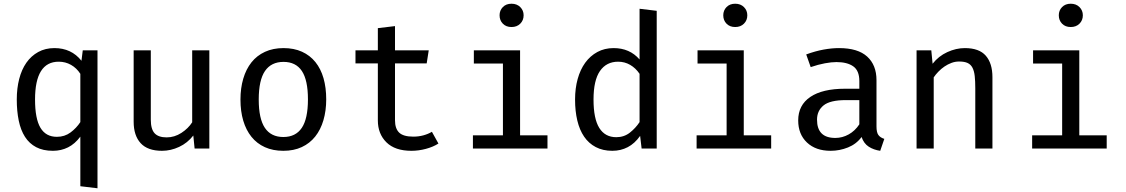

<svg xmlns="http://www.w3.org/2000/svg" viewBox="-20 -797 6040 1030"><path d="M295 -466Q168 -466 168 -263Q168 -160 197 -111.5Q226 -63 285 -63Q327 -63 358.5 -86.5Q390 -110 411 -142V-401Q391 -432 361 -449Q331 -466 295 -466ZM503 213 411 202V-64Q382 -25 345 -6.5Q308 12 264 12Q211 12 174 -7.5Q137 -27 114 -63Q91 -99 80.5 -150Q70 -201 70 -263Q70 -323 83 -373.5Q96 -424 121.5 -460.5Q147 -497 185 -518Q223 -539 272 -539Q363 -539 417 -471L424 -527H503Z M789 -527V-155Q789 -104 809.5 -82Q830 -60 874 -60Q916 -60 953 -84Q990 -108 1011 -141V-527H1103V0H1024L1017 -70Q986 -30 941 -9Q896 12 849 12Q772 12 734.5 -29Q697 -70 697 -144V-527Z M1632 -264Q1632 -367 1599.5 -416Q1567 -465 1501 -465Q1435 -465 1401.5 -416Q1368 -367 1368 -263Q1368 -160 1401 -111Q1434 -62 1500 -62Q1566 -62 1599 -111Q1632 -160 1632 -264ZM1270 -263Q1270 -324 1285 -375Q1300 -426 1329 -462.5Q1358 -499 1401.5 -519Q1445 -539 1501 -539Q1557 -539 1600 -519.5Q1643 -500 1672 -464Q1701 -428 1715.5 -377.5Q1730 -327 1730 -264Q1730 -203 1715 -152Q1700 -101 1671 -64.5Q1642 -28 1599 -8Q1556 12 1500 12Q1444 12 1401 -7.5Q1358 -27 1329 -63Q1300 -99 1285 -149.5Q1270 -200 1270 -263Z M2332 -27Q2304 -9 2265 1.5Q2226 12 2187 12Q2099 12 2053 -33.5Q2007 -79 2007 -151V-457H1887V-527H2007V-646L2099 -657V-527H2280L2269 -457H2099V-152Q2099 -107 2121.5 -85.5Q2144 -64 2197 -64Q2226 -64 2251.5 -71Q2277 -78 2297 -90Z M2770 -71H2917V0H2517V-71H2678V-456H2522V-527H2770ZM2789 -715Q2789 -688 2771 -670Q2753 -652 2724 -652Q2695 -652 2677.5 -670Q2660 -688 2660 -715Q2660 -741 2677.5 -759Q2695 -777 2724 -777Q2753 -777 2771 -759Q2789 -741 2789 -715Z M3296 -466Q3233 -466 3198.5 -416Q3164 -366 3164 -263Q3164 -160 3195 -110.5Q3226 -61 3286 -61Q3328 -61 3359 -85.5Q3390 -110 3411 -142V-401Q3390 -432 3360.5 -449Q3331 -466 3296 -466ZM3272 -539Q3358 -539 3411 -478V-750L3503 -739V0H3422L3414 -68Q3385 -27 3347.5 -7.5Q3310 12 3265 12Q3214 12 3176 -8Q3138 -28 3113.5 -64Q3089 -100 3077 -150.5Q3065 -201 3065 -263Q3065 -323 3079 -373.5Q3093 -424 3119.5 -460.5Q3146 -497 3184.5 -518Q3223 -539 3272 -539Z M3970 -71H4117V0H3717V-71H3878V-456H3722V-527H3970ZM3989 -715Q3989 -688 3971 -670Q3953 -652 3924 -652Q3895 -652 3877.5 -670Q3860 -688 3860 -715Q3860 -741 3877.5 -759Q3895 -777 3924 -777Q3953 -777 3971 -759Q3989 -741 3989 -715Z M4682 -119Q4682 -87 4692 -73Q4702 -59 4724 -52L4702 12Q4667 7 4640.5 -10Q4614 -27 4602 -62Q4574 -24 4529 -6Q4484 12 4436 12Q4356 12 4309 -32.5Q4262 -77 4262 -151Q4262 -233 4327 -277Q4392 -321 4513 -321H4590V-362Q4590 -418 4557.5 -441Q4525 -464 4467 -464Q4441 -464 4405.5 -457.5Q4370 -451 4329 -437L4305 -505Q4354 -523 4398 -531Q4442 -539 4481 -539Q4582 -539 4632 -493.5Q4682 -448 4682 -367ZM4461 -57Q4499 -57 4533 -76Q4567 -95 4590 -130V-260H4518Q4433 -260 4398 -231.5Q4363 -203 4363 -155Q4363 -57 4461 -57Z M4897 0V-527H4976L4983 -455Q5015 -496 5062 -517.5Q5109 -539 5156 -539Q5233 -539 5268.5 -498Q5304 -457 5304 -383V0H5212V-323Q5212 -362 5209 -389Q5206 -416 5197 -433.5Q5188 -451 5171 -459Q5154 -467 5125 -467Q5104 -467 5084 -459.5Q5064 -452 5046.5 -440Q5029 -428 5014 -412.5Q4999 -397 4989 -382V0Z M5770 -71H5917V0H5517V-71H5678V-456H5522V-527H5770ZM5789 -715Q5789 -688 5771 -670Q5753 -652 5724 -652Q5695 -652 5677.5 -670Q5660 -688 5660 -715Q5660 -741 5677.5 -759Q5695 -777 5724 -777Q5753 -777 5771 -759Q5789 -741 5789 -715Z"/></svg>

Font: Wlorlttqgufhjawjgtejqphaquk
Style: Regular
Weight: 400
Monospace: yes
Designer: Carrois Corporate & Edenspiekermann
Foundry: Carrois Corporate GbR & Edenspiekermann AG
Version: Version 2.001